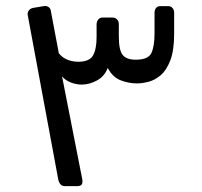

<svg xmlns="http://www.w3.org/2000/svg" viewBox="-20 -631 690 656"><path d="M202 5Q192 5 186.5 -1.5Q181 -8 179 -18L75 -578Q73 -587 78 -594.5Q83 -602 93 -604L129 -610Q137 -612 145 -607.5Q153 -603 154 -592L181 -449Q203 -421 247 -420Q285 -420 297.5 -441Q310 -462 310 -505V-547Q310 -557 315.5 -564Q321 -571 330 -571H365Q374 -571 380 -564.5Q386 -558 386 -548V-506Q386 -460 399 -443.5Q412 -427 444 -427Q486 -427 497 -449.5Q508 -472 508 -517V-587Q508 -597 513 -603.5Q518 -610 527 -610H555Q564 -610 569.5 -603.5Q575 -597 575 -588V-515Q575 -459 562 -425Q549 -391 529 -374Q509 -357 487 -351.5Q465 -346 448 -346Q420 -346 392.5 -356.5Q365 -367 348 -399Q338 -371 312 -356.5Q286 -342 259 -342Q241 -342 222.5 -349Q204 -356 192 -370L261 -19Q263 -9 260 -2Q257 5 243 5Z"/></svg>

Font: RubikRegular
Style: Regular
Weight: 400
Designer: Hubert and Fischer
Foundry: Hubert and Fischer
Version: Version 2.300;gftools[0.9.30]